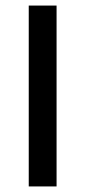

<svg xmlns="http://www.w3.org/2000/svg" viewBox="-20 -670 307 690"><path d="M83.3 0H183.3V-650H83.3Z"/></svg>

Font: Boon Medium
Style: Regular
Weight: 500
Designer: Sungsit Sawaiwan
Foundry: FontUni
Version: Version 2.0